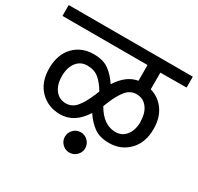

<svg xmlns="http://www.w3.org/2000/svg" viewBox="-170 -825 1089 1057"><g transform="rotate(30 374.5 -296.0)"><path d="M769 -578 603 -577V-471Q659 -455 692.5 -407.5Q726 -360 726 -289Q726 -202 676 -151Q626 -100 551 -100Q491 -100 454.5 -126.5Q418 -153 389 -197Q329 -102 239 -102Q162 -102 111.5 -153Q61 -204 61 -292Q61 -380 110 -431Q159 -482 236 -482Q296 -482 332 -456Q368 -430 398 -385Q449 -466 521 -478V-578H-20V-647H769ZM351 -288 352 -289 364 -319Q340 -360 311 -385Q282 -410 236 -410Q194 -410 168.5 -377.5Q143 -345 143 -290Q143 -235 168.5 -202.5Q194 -170 236 -170Q275 -170 301.5 -201.5Q328 -233 351 -288ZM644 -289 643 -288Q643 -343 617.5 -376Q592 -409 550 -409Q511 -409 484.5 -377.5Q458 -346 435 -290L423 -260Q475 -170 551 -170Q593 -170 618.5 -202.5Q644 -235 644 -289ZM388 -74Q415 -74 434 -55Q453 -36 453 -9Q453 17 434 36Q415 55 388 55Q362 55 343 36Q324 17 324 -9Q324 -36 343 -55Q362 -74 388 -74Z"/></g></svg>

Font: Martel Sans
Style: Regular
Weight: 400
Designer: Dan Reynolds and Mathieu Réguer
Foundry: Dan Reynolds and Mathieu Réguer
Version: Version 1.001;PS 001.001;hotconv 1.0.70;makeotf.lib2.5.58329